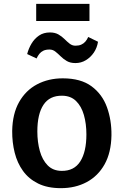

<svg xmlns="http://www.w3.org/2000/svg" viewBox="-20 -972 644 1000"><path d="M297 8Q227.5 8 178.8 -16Q130 -40 100 -81.5Q70 -123 56.5 -176.8Q43 -230.5 43.5 -290Q45 -379.5 79.5 -440.5Q114 -501.5 173.2 -532.8Q232.5 -564 307 -564Q400.5 -564 456.5 -522.8Q512.5 -481.5 537 -413.8Q561.5 -346 560.5 -267Q559 -177.5 524.8 -116.2Q490.5 -55 431.5 -23.5Q372.5 8 297 8ZM300.5 -82Q366 -81 398 -131.2Q430 -181.5 430 -272Q430 -327.5 417 -373Q404 -418.5 376.2 -445.8Q348.5 -473 304 -473.5Q238.5 -474.5 206.5 -426.2Q174.5 -378 174.5 -287.5Q174.5 -232 187.5 -185.5Q200.5 -139 228.2 -110.8Q256 -82.5 300.5 -82ZM373 -643.5Q346 -643.5 327.8 -654.2Q309.5 -665 295.8 -678.8Q282 -692.5 268.5 -703.2Q255 -714 238 -714Q218.5 -714 206 -708Q193.5 -702 185.2 -691.8Q177 -681.5 170.5 -667.5L121.5 -690.5Q129 -719.5 144.2 -745Q159.5 -770.5 183.2 -786.8Q207 -803 240 -803Q266 -803 284 -792.8Q302 -782.5 316 -768.5Q330 -754.5 343.2 -744.2Q356.5 -734 373 -734Q390.5 -734 403 -739.5Q415.5 -745 424.5 -755.2Q433.5 -765.5 439.5 -779.5L490.5 -754.5Q485.5 -723 468.8 -698.2Q452 -673.5 427.2 -658.5Q402.5 -643.5 373 -643.5ZM168.5 -862.5V-952H446V-862.5Z"/></svg>

Font: Merriweather Sans Medium
Style: Regular
Weight: 500
Designer: Eben Sorkin
Foundry: Eben Sorkin
Version: Version 2.001